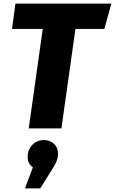

<svg xmlns="http://www.w3.org/2000/svg" viewBox="-20 -715 640 1069"><path d="M561 -554H400L322 0H140L218 -554H47L66 -695H600ZM303 140Q303 164 294 185Q285 206 264 238L204 334H119L163 217Q134 196 134 160Q134 118 160 91.5Q186 65 224 65Q259 65 281 86Q303 107 303 140Z"/></svg>

Font: Trujillo ExtraBold
Style: Italic
Weight: 800
Italic angle: -8°
Designer: Fira Sans original fonts by bBox Type GmbH, Carrois Corporate GbR, & Edenspiekermann AG / Changes by Cristiano Sobral
Foundry: Fira Sans original fonts by bBox Type GmbH, Carrois Corporate GbR, & Edenspiekermann AG / Changes by Cristiano Sobral
Version: Version 4.301;July 28, 2020;FontCreator 13.0.0.2655 64-bit